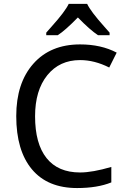

<svg xmlns="http://www.w3.org/2000/svg" viewBox="-20 -951 640 981"><path d="M548.8 -98.1V-19Q477.5 9.8 374 9.8Q223.1 9.8 143.1 -85.9Q63 -181.6 63 -357.9Q63 -526.9 150.4 -625.5Q237.8 -724.1 389.2 -724.1Q496.6 -724.1 576.2 -682.1L538.1 -606Q462.9 -644 389.2 -644Q284.2 -644 221.7 -566.7Q159.2 -489.3 159.2 -356.9Q159.2 -216.8 217.8 -143.3Q276.4 -69.8 389.2 -69.8Q452.6 -69.8 548.8 -98.1ZM540 -771H481Q439.5 -798.3 377.9 -861.8Q313 -795.4 274.9 -771H216.3V-784.2Q228.5 -798.3 245.1 -816.9Q313 -892.6 331.1 -931.2H425.3Q443.4 -892.6 511.2 -816.9L540 -784.2Z"/></svg>

Font: WenQuanYi Micro Hei Mono
Style: Regular
Weight: 400
Foundry: Ascender Corporation
Version: Version 0.2.0-beta